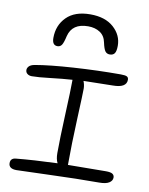

<svg xmlns="http://www.w3.org/2000/svg" viewBox="-96 -979 798 1027"><g transform="rotate(10 303.5 -465.5)"><path d="M311 -910.2Q392.1 -910.2 438 -868.9Q483.9 -827.6 483.9 -770Q483.9 -740.7 475.6 -728.8Q467.3 -716.8 449.2 -716.8Q433.1 -716.8 424.3 -728.8Q415.5 -740.7 408.2 -774.9Q401.4 -810.1 375 -827.6Q348.6 -845.2 310.1 -845.2Q224.1 -845.2 206.1 -773.9Q197.8 -736.8 189.5 -724.4Q181.2 -711.9 166 -711.9Q137.2 -711.9 137.2 -752Q137.2 -820.3 181.9 -865.2Q226.6 -910.2 311 -910.2ZM65.9 -21Q22.9 -21 22.9 -51.8Q22.9 -78.6 51.8 -81.1Q144.5 -90.3 275.9 -95.2Q265.1 -115.7 265.1 -148.9Q265.1 -225.6 271 -359.4Q276.9 -493.2 276.9 -541V-548.8Q223.6 -545.4 158.7 -537.6Q93.8 -529.8 59.1 -529.8Q44.4 -529.8 34.7 -537.4Q24.9 -544.9 24.9 -558.1Q24.9 -568.8 33.9 -578.4Q43 -587.9 64 -591.8Q141.6 -605.5 271 -613.8Q400.4 -622.1 525.9 -622.1Q550.8 -622.1 559.8 -617.4Q568.8 -612.8 568.8 -600.1Q568.8 -556.2 494.1 -556.2Q464.8 -556.2 335.9 -553.2Q344.2 -532.2 344.2 -512.2Q344.2 -486.3 338.1 -346.4Q332 -206.5 332 -101.1V-96.2Q461.9 -98.1 538.1 -98.1Q564 -98.1 574 -91.3Q584 -84.5 584 -71.8Q584 -54.2 566.4 -43.2Q548.8 -32.2 513.2 -32.2Q394 -32.2 240 -26.6Q85.9 -21 65.9 -21Z"/></g></svg>

Font: Shantell Sans Irregular Bouncy
Style: Regular
Weight: 300
Designer: Stephen Nixon, Anya Danilova, Shantell Martin
Foundry: Arrow Type
Version: Version 1.006;[9816181b4]